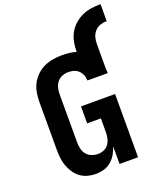

<svg xmlns="http://www.w3.org/2000/svg" viewBox="-171 -1058 968 1170"><g transform="rotate(-20 312.5 -473.5)"><path d="M245 8Q219 8 193 1Q167 -6 146 -21.5Q125 -37 110 -59.5Q95 -82 86 -106.5Q77 -131 74 -157.5Q71 -184 71 -210V-525Q71 -554 76.5 -584Q82 -614 96 -640Q110 -666 132 -687Q154 -708 181 -720.5Q208 -733 238 -738Q268 -743 298 -743Q321 -743 344 -740.5Q367 -738 389 -731V-735Q389 -766 395 -796Q401 -826 416 -853Q431 -880 454.5 -900.5Q478 -921 505.5 -933.5Q533 -946 563.5 -950.5Q594 -955 625 -955V-845Q603 -845 582.5 -838Q562 -831 547.5 -815Q533 -799 527 -778Q521 -757 521 -735V-574Q522 -567 522.5 -560Q523 -553 523 -545Q523 -545 523 -545Q523 -545 523 -545H391Q391 -545 391 -545Q391 -545 391 -545Q391 -547 391 -549.5Q391 -552 391 -554H389V-565Q386 -580 377.5 -594Q369 -608 356.5 -617Q344 -626 328.5 -629.5Q313 -633 298 -633Q277 -633 257.5 -625Q238 -617 225.5 -601Q213 -585 208 -565Q203 -545 203 -525V-210Q203 -190 208 -169.5Q213 -149 226 -133Q239 -117 259 -109.5Q279 -102 299 -102Q319 -102 338 -110Q357 -118 368.5 -134.5Q380 -151 384.5 -170.5Q389 -190 389 -210V-300H300V-410H521V0H401V-114Q393 -89 379.5 -65.5Q366 -42 345 -24.5Q324 -7 298 0.5Q272 8 245 8Z"/></g></svg>

Font: Iosevka Curly XBdEx
Style: Regular
Weight: 800
Width: 7
Monospace: yes
Designer: Belleve Invis
Foundry: Belleve Invis
Version: Version 11.1.0; ttfautohint (v1.8.3)